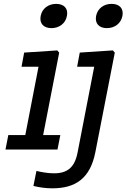

<svg xmlns="http://www.w3.org/2000/svg" viewBox="-20 -792 670 1017"><path d="M9 0H284.5L299.5 -76.5H208.5L293.5 -513L283.5 -525L108 -513.5L94 -438.5H184L114 -76.5H24ZM252.5 -643C293.5 -643 327 -667.5 334.5 -707.5C342.5 -747.5 318.5 -771.5 277.5 -771.5C236.5 -771.5 203 -747.5 195.5 -707.5C187.5 -667.5 211.5 -643 252.5 -643ZM485 14.5 588 -513 578 -525 402.5 -513.5 388.5 -438.5H479L390.5 18C375 96 335.5 126 266.5 126C234.5 126 200 120 173 113.5L157 193C190.5 201 222.5 205.5 257 205.5C378.5 205.5 457.5 154.5 485 14.5ZM546 -643C587.5 -643 620.5 -667.5 628.5 -707.5C636 -747.5 612.5 -771.5 571 -771.5C530 -771.5 497 -747.5 489 -707.5C481.5 -667.5 505 -643 546 -643Z"/></svg>

Font: Monaspace Neon
Style: Italic
Weight: 400
Italic angle: -11°
Designer: Riley Cran & the Lettermatic Team
Foundry: Lettermatic
Version: Version 1.200 (Monaspace Neon)